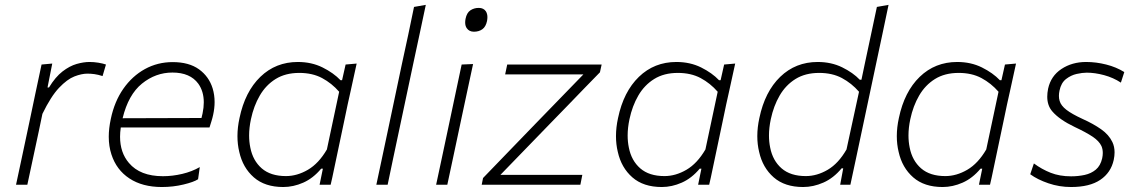

<svg xmlns="http://www.w3.org/2000/svg" viewBox="-20 -760 4684 790"><path d="M46 0Q58 -57 69 -107.5Q80 -158.5 93 -220.5L103.5 -270Q113 -315.5 125.2 -373.5Q137.5 -431.5 151 -494.5L195 -498.5L175.5 -400H181.5Q208 -443.5 237.2 -466Q266.5 -488.5 295.2 -496.8Q324 -505 348.5 -505Q366.5 -505 384.8 -502Q403 -499 416 -494.5L402 -447Q383.5 -453 368.5 -455Q353.5 -457 339.5 -457Q316 -457 286.2 -445.5Q256.5 -434 223 -398.8Q189.5 -363.5 154.5 -291.5L139.5 -219.5Q126.5 -159 115.5 -107.5Q104 -55.5 92.5 0Z M646 9.5Q566 9.5 512.5 -25.8Q459 -61 438.5 -124.5Q427.5 -158 427.5 -197.5Q427.5 -232 436 -271Q451 -342.5 487.5 -394.8Q524 -447 576.2 -475.8Q628.5 -504.5 690.5 -504.5Q757.5 -504.5 798.8 -474.8Q840 -445 855 -396Q863 -369.5 863 -340Q863 -315 857 -287.5Q854.5 -275.5 850 -261Q845.5 -246.5 842 -235.5H477Q474 -215.5 474 -197.5Q474 -132 510.5 -89.5Q556.5 -35 650.5 -35Q689.5 -35 729.8 -44.5Q770 -54 802 -72.5L795 -22.5Q777.5 -11 735 -0.8Q692.5 9.5 646 9.5ZM689.5 -461.5Q620.5 -461.5 564.2 -416Q508 -370.5 484.5 -273.5L809 -274.5Q811.5 -284.5 813.5 -293.5Q818.5 -317.5 818.5 -339Q818.5 -384 796 -415.5Q762.5 -461.5 689.5 -461.5Z M1295 0Q1297.5 -13.5 1300.5 -27L1308.5 -66H1301.5Q1268.5 -26.5 1227.8 -8.5Q1187 9.5 1145.5 9.5Q1070 9.5 1024.5 -30.2Q979 -70 964.5 -135Q957 -166 957 -200Q957 -236 965.5 -274.5Q988 -382.5 1051.2 -443.8Q1114.5 -505 1205.5 -505Q1262 -505 1307.2 -482.5Q1352.5 -460 1381 -430H1387.5L1402 -494.5L1447.5 -498.5Q1435 -440.5 1423 -386.5Q1410.5 -332 1398 -270.5L1347 -28.5Q1344 -14 1340.5 0ZM1156.5 -35.5Q1202.5 -35.5 1247 -61.5Q1291.5 -87.5 1325 -145L1375.5 -382.5Q1345 -417.5 1305.2 -438.8Q1265.5 -460 1211.5 -460Q1154.5 -460 1114.2 -435Q1074 -410 1049 -367Q1024 -324 1012.5 -269.5Q1005 -234 1005 -202.5Q1005 -176.5 1010 -152.5Q1020.5 -99 1057 -67.2Q1093.5 -35.5 1156.5 -35.5Z M1528.5 0Q1540.5 -56 1551.5 -108Q1562.5 -160 1575.5 -221L1633 -493.5L1659.5 -616Q1672 -675.5 1683.5 -731.5L1732 -740Q1719 -678.5 1706.2 -618.5Q1693.5 -558.5 1679.5 -494L1621.5 -220.5Q1608.5 -158.5 1597.5 -107.5Q1586.5 -56 1575 0Z M1774.5 0Q1786.5 -57 1797.5 -107.5Q1808 -158.5 1821.5 -220.5L1832 -270Q1845.5 -333 1856.5 -386Q1867.5 -439 1879.5 -494.5L1926.5 -496.5Q1914 -439 1903 -387Q1892 -334.5 1878 -270L1867.5 -220.5Q1854.5 -159 1843.5 -107.5Q1832.5 -56 1820.5 0ZM1930 -629.5Q1910.5 -629.5 1900.5 -644Q1894 -653.5 1894 -667.5Q1894 -674.5 1895.5 -682.5Q1900.5 -707.5 1915.5 -717.5Q1930.5 -727.5 1950 -727.5Q1970 -727.5 1979.5 -713Q1985.5 -703 1985.5 -689.5Q1985.5 -682.5 1984 -674Q1979 -650 1964.8 -639.8Q1950.5 -629.5 1930 -629.5Z M1962 0 1967.5 -27.5Q2025 -87 2080 -144Q2134.5 -200.5 2182 -249.5L2380.5 -454H2058.5L2067 -494.5H2455.5L2448.5 -462.5Q2423 -436.5 2388.5 -401Q2354 -365 2316.5 -326.5Q2279 -288 2245.5 -253.5L2039 -40.5H2376L2368 0Z M2852.5 0Q2855 -13.5 2858 -27L2866 -66H2859Q2826 -26.5 2785.2 -8.5Q2744.5 9.5 2703 9.5Q2627.5 9.5 2582 -30.2Q2536.5 -70 2522 -135Q2514.5 -166 2514.5 -200Q2514.5 -236 2523 -274.5Q2545.5 -382.5 2608.8 -443.8Q2672 -505 2763 -505Q2819.5 -505 2864.8 -482.5Q2910 -460 2938.5 -430H2945L2959.5 -494.5L3005 -498.5Q2992.5 -440.5 2980.5 -386.5Q2968 -332 2955.5 -270.5L2904.5 -28.5Q2901.5 -14 2898 0ZM2714 -35.5Q2760 -35.5 2804.5 -61.5Q2849 -87.5 2882.5 -145L2933 -382.5Q2902.5 -417.5 2862.8 -438.8Q2823 -460 2769 -460Q2712 -460 2671.8 -435Q2631.5 -410 2606.5 -367Q2581.5 -324 2570 -269.5Q2562.5 -234 2562.5 -202.5Q2562.5 -176.5 2567.5 -152.5Q2578 -99 2614.5 -67.2Q2651 -35.5 2714 -35.5Z M3284.5 9.5Q3209 9.5 3163.5 -30.2Q3118 -70 3103.5 -135Q3096 -166 3096 -200Q3096 -236 3104.5 -274.5Q3127 -382.5 3190.2 -443.8Q3253.5 -505 3344.5 -505Q3400.5 -505 3445.2 -483Q3490 -461 3517.5 -432H3524.5L3537.5 -494Q3551 -556 3563.5 -616Q3576 -676 3588 -731.5L3636 -740Q3623 -679 3610.5 -618.5Q3597.5 -558 3584 -494L3526 -220.5Q3512.5 -158.5 3502 -107.5Q3491 -56 3479 0H3437L3449.5 -67.5H3443Q3409.5 -27 3368 -8.8Q3326.5 9.5 3284.5 9.5ZM3295.5 -35.5Q3341.5 -35.5 3385.8 -61.5Q3430 -87.5 3463 -145L3514.5 -382.5Q3484 -417.5 3444.2 -438.8Q3404.5 -460 3350.5 -460Q3293.5 -460 3253.2 -435Q3213 -410 3188 -367Q3163 -324 3151.5 -269.5Q3144 -234 3144 -202.5Q3144 -176.5 3149 -152.5Q3159.5 -99 3196 -67.2Q3232.5 -35.5 3295.5 -35.5Z M4008 0Q4010.5 -13.5 4013.5 -27L4021.5 -66H4014.5Q3981.5 -26.5 3940.8 -8.5Q3900 9.5 3858.5 9.5Q3783 9.5 3737.5 -30.2Q3692 -70 3677.5 -135Q3670 -166 3670 -200Q3670 -236 3678.5 -274.5Q3701 -382.5 3764.2 -443.8Q3827.5 -505 3918.5 -505Q3975 -505 4020.2 -482.5Q4065.5 -460 4094 -430H4100.5L4115 -494.5L4160.5 -498.5Q4148 -440.5 4136 -386.5Q4123.5 -332 4111 -270.5L4060 -28.5Q4057 -14 4053.5 0ZM3869.5 -35.5Q3915.5 -35.5 3960 -61.5Q4004.5 -87.5 4038 -145L4088.5 -382.5Q4058 -417.5 4018.2 -438.8Q3978.5 -460 3924.5 -460Q3867.5 -460 3827.2 -435Q3787 -410 3762 -367Q3737 -324 3725.5 -269.5Q3718 -234 3718 -202.5Q3718 -176.5 3723 -152.5Q3733.5 -99 3770 -67.2Q3806.5 -35.5 3869.5 -35.5Z M4387 9.5Q4338.5 9.5 4293.8 -5.8Q4249 -21 4219 -43L4234 -87.5Q4266.5 -63.5 4303.2 -49Q4340 -34.5 4387 -34.5Q4416 -34.5 4442.8 -40.2Q4469.5 -46 4488.8 -62Q4508 -78 4515 -108.5Q4517.5 -120.5 4517.5 -130.5Q4517.5 -146.5 4512 -159Q4502.5 -179.5 4475.8 -197.5Q4449 -215.5 4402 -237.5Q4339 -267.5 4309.5 -302Q4289 -326 4289 -362Q4289 -377.5 4292.5 -395Q4304 -447.5 4347.5 -476.2Q4391 -505 4449 -505Q4490 -505 4531.5 -494.5Q4573 -484 4606 -463.5L4592 -420Q4561 -440.5 4523 -450.8Q4485 -461 4451.5 -461Q4433.5 -461 4410 -455.8Q4386.5 -450.5 4366.2 -434.8Q4346 -419 4339.5 -387.5Q4337 -376 4337 -365.5Q4337 -354 4340 -344.5Q4345.5 -325.5 4367.8 -308.2Q4390 -291 4434.5 -270.5Q4478 -251 4510.2 -228.5Q4542.5 -206 4557 -175.5Q4566 -156.5 4566 -133Q4566 -118.5 4562.5 -102Q4551 -49.5 4507.2 -20Q4463.5 9.5 4387 9.5Z"/></svg>

Font: Heraclito ExtraLight
Style: Italic
Weight: 200
Italic angle: -12°
Designer: Kostas Bartsokas (font) & Cristiano Sobral (main changes)
Foundry: Kostas Bartsokas (font) & Cristiano Sobral (main changes)
Version: Version 1.00;July 8, 2020;FontCreator 13.0.0.2655 64-bit